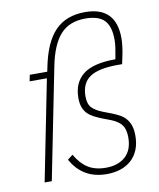

<svg xmlns="http://www.w3.org/2000/svg" viewBox="-85 -819 743 898"><g transform="rotate(-10 286.5 -370.0)"><path d="M512 -142Q512 -104 500 -75Q488 -46 466 -26.5Q444 -7 414.5 2.5Q385 12 350 12Q292 12 250 -13Q208 -38 182 -86L207 -105Q232 -61 266 -39.5Q300 -18 351 -18Q409 -18 443.5 -49Q478 -80 478 -140Q478 -178 463 -198.5Q448 -219 413 -233L371 -249Q351 -257 334 -266Q317 -275 305 -287.5Q293 -300 286.5 -318Q280 -336 280 -361Q280 -434 328 -472Q376 -510 482 -510L485 -527Q489 -547 491.5 -565.5Q494 -584 494 -602Q494 -664 466.5 -693Q439 -722 376 -722Q300 -722 257.5 -675Q215 -628 195 -527L90 0H56L151 -478H69L75 -508H158L162 -527Q185 -644 237.5 -698Q290 -752 380 -752Q527 -752 527 -602Q527 -587 524.5 -565Q522 -543 518 -525L509 -482H487Q397 -482 355.5 -454Q314 -426 314 -363Q314 -327 330.5 -309.5Q347 -292 380 -279L422 -263Q442 -255 458.5 -246Q475 -237 487 -223Q499 -209 505.5 -189.5Q512 -170 512 -142Z"/></g></svg>

Font: IBM Plex Sans Cond ExtLt
Style: Italic
Weight: 200
Width: 3
Italic angle: -11°
Designer: Mike Abbink, Paul van der Laan, Pieter van Rosmalen
Foundry: Bold Monday
Version: Version 1.3